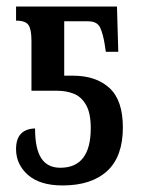

<svg xmlns="http://www.w3.org/2000/svg" viewBox="-20 -556 435 586"><path d="M171 10Q102 10 65.5 -22Q29 -54 29 -101Q29 -162 87 -164Q87 -102 106 -73Q125 -44 164 -44Q257 -44 257 -165Q257 -211 242.5 -236Q228 -261 205 -270Q182 -279 155 -279H76V-432Q76 -466 67 -479.5Q58 -493 29 -493V-536H337L341 -398H303L300 -418Q295 -451 286 -471Q277 -491 249 -491H176V-325H203Q273 -325 314 -287.5Q355 -250 355 -167Q355 -78 307 -34Q259 10 171 10Z"/></svg>

Font: Noto Serif ExtraCondensed Medium
Style: Regular
Weight: 500
Width: 2
Designer: Monotype Design Team
Foundry: Monotype Imaging Inc.
Version: Version 2.015